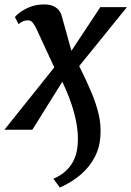

<svg xmlns="http://www.w3.org/2000/svg" viewBox="-44 -583 590 863"><path d="M118.5 -456Q112 -469.5 103.5 -480.5Q95 -491.5 82 -491.5Q68 -491.5 57.8 -486.5Q47.5 -481.5 39.5 -474.5L23 -506.5Q27.5 -513 44.8 -526.5Q62 -540 90 -551.5Q118 -563 155.5 -563Q177 -563 192.8 -556.8Q208.5 -550.5 219 -538.8Q229.5 -527 234 -509.5L277 -354.5L407 -551H526.5L312 -286Q345 -220.5 367.2 -167Q389.5 -113.5 400 -67.2Q410.5 -21 407.5 23.5Q405.5 76.5 382.8 121.2Q360 166 320 200.8Q280 235.5 225 260L196 220.5Q248 198 275.5 158Q303 118 305.5 59.5Q308 21.5 300.8 -22.5Q293.5 -66.5 277.2 -115Q261 -163.5 236 -215.5L101.5 0H-24L200 -280Z"/></svg>

Font: Merriweather 28pt SemiBold
Style: Italic
Weight: 600
Italic angle: -7.8°
Version: Version 2.101